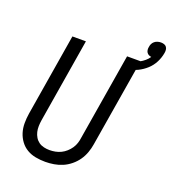

<svg xmlns="http://www.w3.org/2000/svg" viewBox="-156 -996 1006 1122"><g transform="rotate(20 346.5 -435.5)"><path d="M254 8Q223 8 193.5 2.5Q164 -3 139.5 -17.5Q115 -32 98 -55Q81 -78 72.5 -105.5Q64 -133 64 -163.5Q64 -194 69 -225L153 -735H237L151 -213Q148 -194 147.5 -175.5Q147 -157 151 -140Q155 -123 164 -108Q173 -93 187 -83Q201 -73 218.5 -69Q236 -65 254 -65Q272 -65 290 -68.5Q308 -72 324.5 -80Q341 -88 355.5 -101Q370 -114 380.5 -129.5Q391 -145 396.5 -162.5Q402 -180 404 -197L493 -735H577L486 -185Q482 -159 472.5 -132.5Q463 -106 447 -83Q431 -60 408.5 -41.5Q386 -23 360.5 -12Q335 -1 307.5 3.5Q280 8 254 8ZM524 -662 509 -709Q526 -713 542.5 -719Q559 -725 574.5 -733.5Q590 -742 604 -754Q618 -766 627 -780Q618 -781 610.5 -785Q603 -789 598.5 -796Q594 -803 593 -812Q592 -821 594 -830Q595 -840 599.5 -849.5Q604 -859 612.5 -866Q621 -873 631.5 -876Q642 -879 652 -879Q662 -879 671.5 -876Q681 -873 686.5 -865.5Q692 -858 693 -848Q694 -838 692 -828Q687 -798 672.5 -769.5Q658 -741 634.5 -719.5Q611 -698 582.5 -684Q554 -670 524 -662Z"/></g></svg>

Font: Iosevka Custom Oblique
Style: Regular
Weight: 400
Italic angle: -9°
Designer: Belleve Invis
Foundry: Belleve Invis
Version: Version 27.0.1